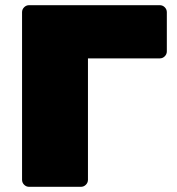

<svg xmlns="http://www.w3.org/2000/svg" viewBox="-20 -720 683 740"><path d="M596 -495H319V-27Q319 -16 311 -8Q303 0 292 0H92Q81 0 73 -8Q65 -16 65 -27V-673Q65 -684 73 -692Q81 -700 92 -700H596Q607 -700 615 -692Q623 -684 623 -673V-522Q623 -511 615 -503Q607 -495 596 -495Z"/></svg>

Font: Rubik One
Style: Regular
Weight: 400
Designer: Hubert and Fischer with Elvire Volk Leonovitch
Foundry: Hubert and Fischer with Elvire Volk Leonovitch
Version: Version 1.001